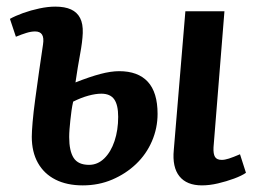

<svg xmlns="http://www.w3.org/2000/svg" viewBox="-20 -545 785 580"><path d="M230 15Q182 15 147.5 -2.5Q113 -20 94.5 -53Q76 -86 76 -132Q76 -146 78.5 -176Q81 -206 86.5 -246Q92 -286 98 -329Q104 -372 110 -411Q113 -431 107 -440.5Q101 -450 86 -450Q74 -450 59.5 -445.5Q45 -441 28 -434L10 -488Q26 -497 49.5 -505.5Q73 -514 99 -519.5Q125 -525 147 -525Q176 -525 194.5 -516.5Q213 -508 222 -490.5Q231 -473 230 -445Q229 -419 222 -381.5Q215 -344 208 -296Q251 -313 283 -321.5Q315 -330 340 -330Q397 -330 426.5 -298Q456 -266 456 -201Q456 -158 439 -118.5Q422 -79 391 -49.5Q360 -20 319 -2.5Q278 15 230 15ZM249 -47Q275 -47 295 -66.5Q315 -86 326 -119Q337 -152 337 -192Q337 -228 325 -245Q313 -262 286 -262Q269 -262 247 -256Q225 -250 201 -238Q198 -225 196 -210.5Q194 -196 192.5 -181.5Q191 -167 190 -154.5Q189 -142 189 -131Q189 -89 202.5 -68Q216 -47 249 -47ZM590 15Q544 15 522 -12.5Q500 -40 505 -92L540 -511H658L625 -100Q624 -80 629.5 -71Q635 -62 650 -62Q659 -62 671.5 -66Q684 -70 705 -79L723 -23Q710 -14 687 -5.5Q664 3 638.5 9Q613 15 590 15Z"/></svg>

Font: Literata 18pt SemiBold
Style: Italic
Weight: 600
Italic angle: -2°
Designer: Latin by Veronika Burian and Jose Scaglione. Greek by Irene Vlachou. Cyrillic by Vera Evstafieva
Foundry: TypeTogether
Version: Version 3.103;gftools[0.9.29]